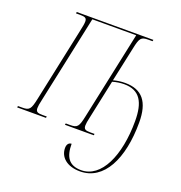

<svg xmlns="http://www.w3.org/2000/svg" viewBox="-184 -855 1173 1246"><g transform="rotate(20 402.5 -231.5)"><path d="M505 251C670 251 759 73 759 -178C759 -320 705 -389 586 -389C558 -389 531 -385 505 -378L556 -616C572 -693 581 -704 631 -704H660L662 -714H133L131 -704H158C194 -704 206 -699 206 -674C206 -660 202 -638 195 -607L87 -98C71 -21 62 -10 12 -10H-17L-19 0H180L182 -10H152C119 -10 106 -15 106 -41C106 -54 109 -72 115 -98L244 -704H547L418 -98C402 -21 393 -10 343 -10H313L311 0H510L512 -10H483C450 -10 437 -15 437 -41C437 -54 440 -72 446 -98L503 -367C529 -375 558 -379 583 -379C693 -379 731 -306 731 -178C731 63 648 241 510 241C425 241 394 191 394 101C376 101 363 115 363 141C363 203 414 251 505 251Z"/></g></svg>

Font: Noto Serif Display Condensed Thin
Style: Italic
Weight: 100
Width: 3
Italic angle: -12°
Designer: Monotype Design Team
Foundry: Monotype Imaging Inc.
Version: Version 2.009